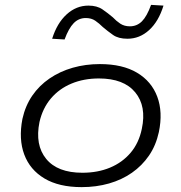

<svg xmlns="http://www.w3.org/2000/svg" viewBox="-20 -760 744 788"><path d="M315 8Q222 8 162.5 -27.5Q103 -63 79.5 -126Q56 -189 72 -272Q84 -326 112.5 -367.5Q141 -409 183.5 -438Q226 -467 278.5 -482Q331 -497 390 -497Q483 -497 542.5 -461.5Q602 -426 625.5 -363Q649 -300 632 -218Q620 -163 591.5 -121.5Q563 -80 521.5 -51Q480 -22 427.5 -7Q375 8 315 8ZM318 -51Q381 -51 431.5 -72Q482 -93 516 -133Q550 -173 562 -231Q582 -324 535 -381Q488 -438 386 -438Q324 -438 273.5 -417Q223 -396 189 -356Q155 -316 142 -259Q123 -165 169.5 -108Q216 -51 318 -51ZM245 -598 194 -601Q214 -665 253.5 -701Q293 -737 343 -737Q378 -737 400.5 -721.5Q423 -706 443 -689Q457 -674 473.5 -663Q490 -652 513 -652Q542 -652 562.5 -672.5Q583 -693 600 -740L651 -737Q631 -672 592 -636.5Q553 -601 503 -601Q466 -601 444 -616.5Q422 -632 402 -649Q387 -664 371 -675Q355 -686 332 -686Q303 -686 282.5 -665Q262 -644 245 -598Z"/></svg>

Font: Nunito Sans 10pt Expanded Light
Style: Italic
Weight: 300
Width: 7
Italic angle: -9°
Designer: Vernon Adams
Foundry: Vernon Adams
Version: Version 3.101;gftools[0.9.27]